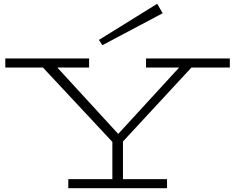

<svg xmlns="http://www.w3.org/2000/svg" viewBox="-20 -995 1242 1015"><path d="M630 -247V-48H863V0H341V-48H574V-245L207 -638H8V-686H451V-638H283L605 -287L927 -638H752V-686H1195V-638H992ZM521 -756 840 -925 811 -975 503 -784Z"/></svg>

Font: BioRhyme Expanded Light
Style: Regular
Weight: 300
Width: 7
Designer: Aoife Mooney
Foundry: Aoife Mooney Type
Version: Version 1.001